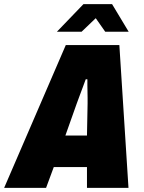

<svg xmlns="http://www.w3.org/2000/svg" viewBox="-59 -905 694 925"><path d="M-39 0 258 -688H516L560 0H360V-100H200L163 0ZM256 -252H360L363 -406Q363 -419 363 -434Q363 -449 362.5 -464.5Q362 -480 362 -495Q362 -510 362 -523H354Q348 -506 340 -485Q332 -464 324.5 -443.5Q317 -423 311 -407ZM215 -752 343 -885H481L561 -752H448L385 -842H428L334 -752Z"/></svg>

Font: Archivo Condensed Black
Style: Italic
Weight: 900
Width: 3
Italic angle: -10°
Designer: Hector Gatti
Foundry: Omnibus-Type
Version: Version 2.001